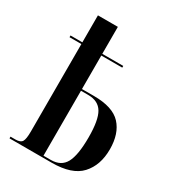

<svg xmlns="http://www.w3.org/2000/svg" viewBox="-183 -864 876 968"><g transform="rotate(30 255.0 -380.0)"><path d="M24 0V-10H53Q82 -10 91 -25Q100 -40 100 -84V-593H31V-603H100V-760H216V-603H338V-593H216V-398H285Q396 -398 443 -347Q490 -296 490 -205Q490 -112 438.5 -56Q387 0 269 0ZM259 -10Q318 -10 342.5 -55Q367 -100 367 -204Q367 -304 342 -346Q317 -388 258 -388H216V-10Z"/></g></svg>

Font: Noto Serif Display ExtraCondensed SemiBold
Style: Regular
Weight: 600
Width: 2
Designer: Monotype Design Team
Foundry: Monotype Imaging Inc.
Version: Version 2.009